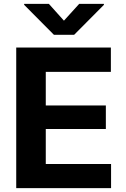

<svg xmlns="http://www.w3.org/2000/svg" viewBox="-20 -974 652 994"><path d="M64 0H555V-125H217V-306H528V-428H217V-602H554V-728H64ZM105 -949 259 -794H364L518 -949V-954H390L311 -867L233 -954H105Z"/></svg>

Font: Wafeq
Style: Bold
Weight: 700
Designer: Rasmus Andersson & Azza Alameddine
Foundry: Google & TypeTogether
Version: Version 3.000;FEAKit 1.0